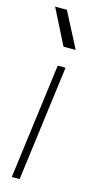

<svg xmlns="http://www.w3.org/2000/svg" viewBox="-122 -816 436 852"><g transform="rotate(15 96.0 -390.0)"><path d="M65 0H29L98 -530H134ZM137 -618H101L19 -780H56ZM157 -618H121L36 -780H73Z"/></g></svg>

Font: Tanohe Sans ExtraLight
Style: Italic
Weight: 200
Designer: Village Type and Design LLC & Cristiano Sobral
Foundry: Cooper Hewitt Smithsonian Design Museum
Version: Version 1.00;September 29, 2021;FontCreator 13.0.0.2655 64-b